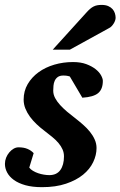

<svg xmlns="http://www.w3.org/2000/svg" viewBox="-27 -754 493 786"><path d="M394 -422.9Q394 -389.2 375 -373Q356 -356.9 310.1 -354L258.8 -440.9Q255.4 -441.9 251.5 -442.9Q248 -443.8 243.2 -444.3Q238.3 -444.8 232.9 -444.8Q217.8 -444.8 209.5 -438.7Q201.2 -432.6 197 -423.3Q192.9 -414.1 191.9 -403.1Q190.9 -392.1 190.9 -382.8Q190.9 -367.2 198.7 -352.5Q206.5 -337.9 219.2 -324Q231.9 -310.1 247.8 -296.6Q263.7 -283.2 279.8 -271Q296.9 -257.8 312.7 -243.9Q328.6 -230 341.1 -214.6Q353.5 -199.2 360.8 -182.6Q368.2 -166 368.2 -147.9Q368.2 -119.1 354.5 -90.3Q340.8 -61.5 313 -38.8Q285.2 -16.1 243.2 -2Q201.2 12.2 145 12.2Q105.5 12.2 76.9 4.2Q48.3 -3.9 29.8 -17.3Q11.2 -30.8 2.2 -47.9Q-6.8 -64.9 -6.8 -83Q-6.8 -96.2 -2 -108.4Q2.9 -120.6 11 -130.1Q19 -139.6 28.8 -145.3Q38.6 -150.9 48.8 -150.9Q70.8 -150.9 85.9 -144.3Q101.1 -137.7 110.8 -127L92.8 -67.9Q98.1 -60.5 107.9 -54.7Q117.7 -48.8 129.2 -44.9Q140.6 -41 152.6 -39.1Q164.6 -37.1 174.8 -37.1Q205.1 -37.1 220 -57.9Q234.9 -78.6 234.9 -113.8Q234.9 -128.9 229 -142.3Q223.1 -155.8 212.4 -168.5Q201.7 -181.2 186.5 -193.6Q171.4 -206.1 152.8 -220.2Q137.2 -231.9 122.3 -246.1Q107.4 -260.3 95.7 -276.1Q84 -292 76.9 -309.6Q69.8 -327.1 69.8 -346.2Q69.8 -381.3 86.4 -409.7Q103 -438 130.9 -458.3Q158.7 -478.5 195.3 -489.3Q231.9 -500 272 -500Q303.2 -500 326.2 -491.5Q349.1 -482.9 364.3 -470.9Q379.4 -459 386.7 -445.6Q394 -432.1 394 -422.9ZM446.3 -681.2Q446.3 -676.3 444.3 -670.2Q442.4 -664.1 438.7 -658.2Q435.1 -652.3 430.4 -647.2Q425.8 -642.1 419.9 -639.2L259.3 -550.8H189L326.2 -702.1Q334.5 -711.4 341.6 -717.5Q348.6 -723.6 356 -727.3Q363.3 -731 371.1 -732.4Q378.9 -733.9 389.2 -733.9Q405.3 -733.9 416.3 -729Q427.2 -724.1 433.8 -716.6Q440.4 -709 443.4 -699.5Q446.3 -689.9 446.3 -681.2Z"/></svg>

Font: Charis SIL Am
Style: Bold Italic
Weight: 700
Italic angle: -11°
Foundry: SIL International
Version: Version 5.000